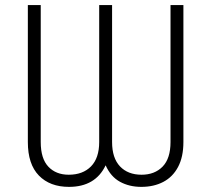

<svg xmlns="http://www.w3.org/2000/svg" viewBox="-20 -727 833 757"><path d="M89.8 -707H140.6V-167Q140.6 -101.6 170.7 -69.8Q200.7 -38.1 251 -38.1Q306.6 -38.1 338.9 -71Q371.1 -104 371.1 -167V-707H421.9V-167Q421.9 -104 453.1 -71Q484.4 -38.1 538.1 -38.1Q589.8 -38.1 621.1 -70.1Q652.3 -102.1 652.3 -167V-707H703.1V-167Q703.1 -108.4 682.1 -68.8Q661.1 -29.3 623.8 -9.8Q586.4 9.8 537.1 9.8Q489.7 9.8 453.1 -10.3Q416.5 -30.3 396.5 -75.2Q356 9.8 252 9.8Q176.8 9.8 133.3 -34.9Q89.8 -79.6 89.8 -167Z"/></svg>

Font: Pretendard GOV ExtraLight
Style: Regular
Weight: 200
Designer: Base glyphs from Inter by Rasmus Andersson; Hangeul glyphs from Noto Sans CJK(Source Han Sans) by Jang Soo-young and Kan
Foundry: Kil Hyung-jin
Version: Version 1.309